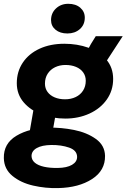

<svg xmlns="http://www.w3.org/2000/svg" viewBox="-38 -758 653 990"><path d="M48.6 -328.8Q48.6 -388.8 79.5 -435Q110.4 -481.2 165.9 -506.8Q221.4 -532.4 294 -532.4Q360.2 -532.4 417.6 -512.1Q475 -491.8 510.2 -450.9Q545.4 -410 545.4 -350.8Q545.4 -291.4 512.7 -244.9Q480 -198.4 423.6 -172.5Q367.2 -146.6 298.8 -146.6Q235 -146.6 177.6 -167.5Q120.2 -188.4 84.4 -229.9Q48.6 -271.4 48.6 -328.8ZM-18.2 57.4Q-20 -18.2 47 -58.1Q114 -98 214 -99.8Q278.2 -101 343.9 -87.9Q409.6 -74.8 456 -41.8Q502.4 -8.8 503.6 45.6Q504.8 121.2 436.6 165.3Q368.4 209.4 262.4 211.8Q197 213.6 133.1 199Q69.2 184.4 26.1 149Q-17 113.6 -18.2 57.4ZM359.6 50.8Q359 17.2 318.5 3.1Q278 -11 226.6 -10.4Q178.4 -9.8 151.5 5.4Q124.6 20.6 124.6 46.8Q125.2 67.2 141.8 81.1Q158.4 95 188.7 101.8Q219 108.6 259.4 108Q307 107.4 333.3 91.9Q359.6 76.4 359.6 50.8ZM140.2 -224.4 251.6 -183.4 227.8 -49 109.4 -47.2ZM404.2 -341.6Q404.2 -366.2 390.9 -384.7Q377.6 -403.2 353.8 -413.1Q330 -423 299.6 -423Q270.2 -423 246.1 -411.4Q222 -399.8 207.9 -378Q193.8 -356.2 193.8 -326.8Q193.8 -302.2 207.1 -284Q220.4 -265.8 243.9 -255.9Q267.4 -246 297.2 -246Q327.8 -246 352.2 -257.6Q376.6 -269.2 390.4 -291Q404.2 -312.8 404.2 -341.6ZM455.8 -571.4 594.8 -571.4 493.6 -416 406.4 -481.2Q416 -505.8 430.7 -530.9Q445.4 -556 455.8 -571.4ZM225.2 -654.2Q225.2 -690.6 250.7 -714.5Q276.2 -738.4 313.8 -738.4Q352.6 -738.4 375.9 -718.2Q399.2 -698 399.2 -667.1Q399.2 -630.2 373.6 -607.8Q348 -585.4 309.8 -585.4Q271.6 -585.4 248.4 -604.7Q225.2 -623.9 225.2 -654.2Z"/></svg>

Font: Fixel Italic Variable 20240409 Display Thin
Style: Italic
Weight: 100
Italic angle: -10°
Designer: AlfaBravo + MacPaw
Foundry: Kyrylo Tkachov, Marchela Mozhyna, Serhii Makarenko, Maria Weinstein, Zakhar Kryvoshyya
Version: Version 1.211;Glyphs 3.2 (3225)